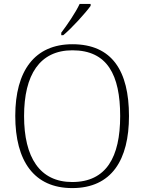

<svg xmlns="http://www.w3.org/2000/svg" viewBox="-20 -951 738 981"><path d="M293 -784V-771H303C347 -807 418 -886 443 -921V-931H387C366 -886 322 -822 293 -784ZM349 10C551 10 639 -135 639 -358C639 -588 553 -725 350 -725C157 -725 58 -589 58 -359C58 -128 154 10 349 10ZM349 -21C183 -21 103 -147 103 -358C103 -569 183 -694 350 -694C528 -694 594 -569 594 -358C594 -148 523 -21 349 -21Z"/></svg>

Font: Noto Serif Gurmukhi ExtraLight
Style: Regular
Weight: 200
Designer: Vaibhav Singh and the Monotype Design Team
Foundry: Monotype Imaging Inc.
Version: Version 2.004